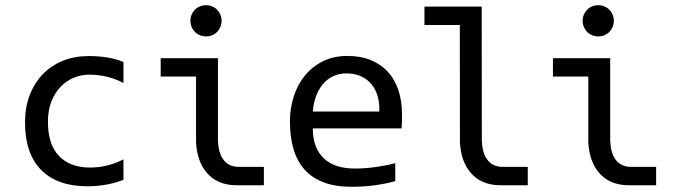

<svg xmlns="http://www.w3.org/2000/svg" viewBox="-20 -716 2610 745"><path d="M459 -18.1Q425.8 -5.4 390.9 0.7Q356 6.8 318.8 6.8Q202.6 6.8 139.9 -56.4Q77.1 -119.6 77.1 -240.7Q77.1 -299.3 95.2 -346.7Q113.3 -394 146 -428Q178.7 -461.9 224.1 -480.2Q269.5 -498.5 324.2 -498.5Q362.3 -498.5 395.5 -493.2Q428.7 -487.8 459 -475.6V-394Q427.2 -410.6 394.3 -418.5Q361.3 -426.3 326.2 -426.3Q293.5 -426.3 264.4 -413.6Q235.4 -400.9 213.4 -377.4Q191.4 -354 178.7 -320.3Q166 -286.6 166 -243.7Q166 -154.8 209.2 -110.4Q252.4 -65.9 329.1 -65.9Q363.8 -65.9 396.2 -74Q428.7 -82 459 -97.7Z M779.3 -695.8Q792 -695.8 803.2 -691.2Q814.5 -686.5 822.5 -678.2Q830.6 -669.9 835.2 -658.9Q839.8 -647.9 839.8 -635.3Q839.8 -623 835.2 -611.8Q830.6 -600.6 822.5 -592.3Q814.5 -584 803.2 -579.3Q792 -574.7 779.3 -574.7Q766.6 -574.7 755.4 -579.3Q744.1 -584 736.1 -592.3Q728 -600.6 723.4 -611.8Q718.8 -623 718.8 -635.3Q718.8 -647.9 723.4 -658.9Q728 -669.9 736.1 -678.2Q744.1 -686.5 755.4 -691.2Q766.6 -695.8 779.3 -695.8ZM845.7 -98.1Q866.2 -68.4 907.7 -68.4H1003.9V2.9H899.4Q823.2 2.9 782.2 -45.9Q745.1 -88.9 740.7 -163.1V-418.9H603.5V-490.2H825.7V-169.9Q827.6 -123 845.7 -98.1Z M1540 -271Q1540 -252.9 1539.6 -240.7Q1539.1 -228.5 1538.1 -217.8H1193.8Q1193.8 -142.6 1235.8 -102.3Q1277.8 -62 1356.9 -62Q1378.4 -62 1399.9 -63.7Q1421.4 -65.4 1441.4 -68.4Q1461.4 -71.3 1479.7 -75Q1498 -78.6 1513.7 -83V-13.2Q1479 -3.4 1435.3 2.7Q1391.6 8.8 1344.7 8.8Q1281.7 8.8 1236.3 -8.3Q1190.9 -25.4 1161.9 -57.9Q1132.8 -90.3 1118.9 -137.5Q1105 -184.6 1105 -244.1Q1105 -295.9 1119.9 -342Q1134.8 -388.2 1163.3 -423.1Q1191.9 -458 1233.4 -478.5Q1274.9 -499 1327.6 -499Q1378.9 -499 1418.5 -482.9Q1458 -466.8 1485.1 -437.3Q1512.2 -407.7 1526.1 -365.5Q1540 -323.2 1540 -271ZM1451.7 -283.2Q1453.1 -315.9 1445.3 -343Q1437.5 -370.1 1421.1 -389.6Q1404.8 -409.2 1380.4 -420.2Q1356 -431.2 1323.7 -431.2Q1295.9 -431.2 1272.9 -420.4Q1250 -409.7 1233.4 -390.1Q1216.8 -370.6 1206.5 -343.3Q1196.3 -315.9 1193.8 -283.2Z M1764.2 -619.1H1627V-690.4H1849.1L1849.6 -169.9Q1851.6 -123 1869.6 -98.1Q1890.1 -68.4 1931.6 -68.4H2027.8V2.9H1923.3Q1847.2 2.9 1806.2 -45.9Q1769 -88.9 1764.6 -163.1Z M2301.3 -695.8Q2314 -695.8 2325.2 -691.2Q2336.4 -686.5 2344.5 -678.2Q2352.5 -669.9 2357.2 -658.9Q2361.8 -647.9 2361.8 -635.3Q2361.8 -623 2357.2 -611.8Q2352.5 -600.6 2344.5 -592.3Q2336.4 -584 2325.2 -579.3Q2314 -574.7 2301.3 -574.7Q2288.6 -574.7 2277.3 -579.3Q2266.1 -584 2258.1 -592.3Q2250 -600.6 2245.4 -611.8Q2240.7 -623 2240.7 -635.3Q2240.7 -647.9 2245.4 -658.9Q2250 -669.9 2258.1 -678.2Q2266.1 -686.5 2277.3 -691.2Q2288.6 -695.8 2301.3 -695.8ZM2367.7 -98.1Q2388.2 -68.4 2429.7 -68.4H2525.9V2.9H2421.4Q2345.2 2.9 2304.2 -45.9Q2267.1 -88.9 2262.7 -163.1V-418.9H2125.5V-490.2H2347.7V-169.9Q2349.6 -123 2367.7 -98.1Z"/></svg>

Font: Code New Roman
Style: Regular
Weight: 400
Monospace: yes
Designer: Sam Radian
Foundry: Code New Roman
Version: Version 2.00 November 29, 2014